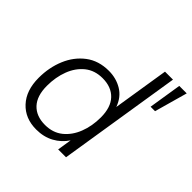

<svg xmlns="http://www.w3.org/2000/svg" viewBox="-182 -867 1037 1037"><g transform="rotate(45 336.5 -348.5)"><path d="M236 8Q151 8 99.5 -47.5Q48 -103 48 -199Q48 -278 76 -345Q104 -412 158 -453Q212 -494 290 -494Q346 -494 391 -467Q436 -440 456 -384L507 -705H568L456 0H396L409 -82Q381 -40 337 -16Q293 8 236 8ZM252 -43Q312 -43 353 -76Q394 -109 415.5 -164Q437 -219 437 -285Q437 -362 399 -402Q361 -442 294 -442Q234 -442 193 -409Q152 -376 131 -321Q110 -266 110 -200Q110 -123 147.5 -83Q185 -43 252 -43ZM586 -516 616 -705H673L620 -516Z"/></g></svg>

Font: Nunito Sans Light
Style: Italic
Weight: 300
Italic angle: -9°
Designer: Vernon Adams
Foundry: Vernon Adams
Version: Version 3.006; ttfautohint (v1.8.3)